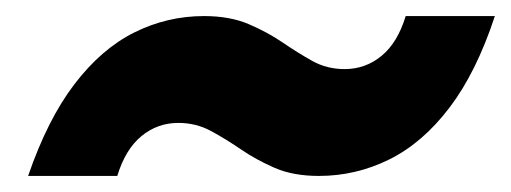

<svg xmlns="http://www.w3.org/2000/svg" viewBox="-20 -437 636 239"><path d="M377 -218Q345 -218 322 -228Q299 -238 280 -251Q261 -264 242.5 -274Q224 -284 202 -284Q176 -284 156 -267.5Q136 -251 126 -218H15Q39 -288 72.5 -332Q106 -376 147 -396.5Q188 -417 234 -417Q266 -417 289.5 -407Q313 -397 332 -384Q351 -371 369 -361Q387 -351 409 -351Q435 -351 455 -367.5Q475 -384 485 -417H596Q573 -347 539.5 -303Q506 -259 464.5 -238.5Q423 -218 377 -218Z"/></svg>

Font: DM Sans 36pt Black
Style: Italic
Weight: 900
Italic angle: -10°
Designer: Colophon Foundry, Jonny Pinhorn
Foundry: Colophon Foundry
Version: Version 4.004;gftools[0.9.30]